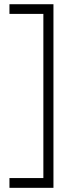

<svg xmlns="http://www.w3.org/2000/svg" viewBox="-20 -734 359 912"><path d="M24.9 111.8H186V-668H24.9V-713.9H233.9V158.2H24.9Z"/></svg>

Font: Zoram GWeb Light
Style: Regular
Weight: 300
Foundry: Ascender Corporation
Version: Version 1.000